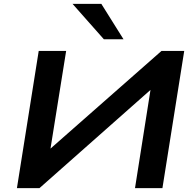

<svg xmlns="http://www.w3.org/2000/svg" viewBox="-20 -967 1000 987"><path d="M67 0 179 -705H320L237 -187L219 -185L810 -705H927L815 0H674L756 -520L773 -522L183 0ZM514 -765 353 -947H501L615 -765Z"/></svg>

Font: Nunito Sans 10pt Expanded
Style: Bold Italic
Weight: 700
Width: 7
Italic angle: -9°
Designer: Vernon Adams
Foundry: Vernon Adams
Version: Version 3.101;gftools[0.9.27]